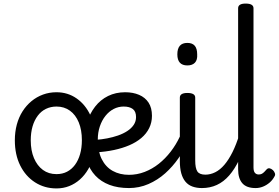

<svg xmlns="http://www.w3.org/2000/svg" viewBox="-20 -1035 1559 1074"><path d="M296 19Q229 19 176 -15Q123 -49 93 -109.5Q63 -170 63 -250Q63 -297 74 -338Q85 -379 106 -412Q127 -445 156 -469Q185 -493 220.5 -506Q256 -519 296 -519Q359 -519 408.5 -484.5Q458 -450 486 -389.5Q514 -329 514 -251Q514 -204 503.5 -163Q493 -122 473.5 -88.5Q454 -55 427 -31Q400 -7 367 6Q334 19 296 19ZM296 -61Q329 -61 355 -74.5Q381 -88 399.5 -113Q418 -138 428 -173Q438 -208 438 -251Q438 -308 420.5 -350.5Q403 -393 371 -416Q339 -439 296 -439Q264 -439 237 -426Q210 -413 191 -387.5Q172 -362 162 -327.5Q152 -293 152 -250Q152 -193 170 -150.5Q188 -108 220 -84.5Q252 -61 296 -61ZM703 17Q639 17 592 -1Q545 -19 513.5 -52.5Q482 -86 466.5 -133Q451 -180 451 -239Q451 -299 466.5 -349.5Q482 -400 512 -438.5Q542 -477 584.5 -498Q627 -519 680 -519Q724 -519 758 -504.5Q792 -490 811 -461Q830 -432 830 -387Q830 -350 814.5 -318.5Q799 -287 770.5 -263Q742 -239 703.5 -222.5Q665 -206 618 -196Q571 -186 519 -183L518 -253Q548 -255 579.5 -261Q611 -267 640 -277Q669 -287 692 -302Q715 -317 728 -336.5Q741 -356 741 -380Q741 -412 722.5 -425.5Q704 -439 672 -439Q642 -439 616 -425.5Q590 -412 570 -387Q550 -362 538.5 -328Q527 -294 527 -254Q527 -189 549 -145Q571 -101 610.5 -79Q650 -57 703 -57Q718 -57 725 -45.5Q732 -34 732 -19.5Q732 -5 725 6Q718 17 703 17Z M700 17Q691 17 686 6Q681 -5 681 -19.5Q681 -34 686 -45.5Q691 -57 700 -57Q747 -57 789.5 -73.5Q832 -90 868.5 -119Q905 -148 935 -187Q965 -226 986 -271Q992 -281 1005 -278.5Q1018 -276 1027 -267Q1036 -258 1032 -248Q1011 -197 978.5 -150Q946 -103 904 -65.5Q862 -28 810.5 -5.5Q759 17 700 17Z M1110 17Q1080 17 1056.5 8.5Q1033 0 1017.5 -18.5Q1002 -37 994 -65.5Q986 -94 986 -135V-489Q986 -502 996.5 -508.5Q1007 -515 1028 -515Q1050 -515 1061 -508.5Q1072 -502 1072 -489V-138Q1072 -94 1084 -76Q1096 -58 1129 -58Q1143 -58 1150 -46.5Q1157 -35 1155.5 -20.5Q1154 -6 1143 5.5Q1132 17 1110 17ZM1028 -669Q1000 -669 986 -684.5Q972 -700 972 -731Q972 -763 986 -779Q1000 -795 1028 -795Q1056 -795 1069.5 -779Q1083 -763 1083 -731Q1085 -700 1070.5 -684.5Q1056 -669 1028 -669Z M1109 17Q1095 17 1088.5 5.5Q1082 -6 1083.5 -20.5Q1085 -35 1096 -46.5Q1107 -58 1128 -58Q1157 -58 1184 -71.5Q1211 -85 1235 -113Q1259 -141 1280.5 -184Q1302 -227 1320 -286Q1326 -300 1337.5 -299.5Q1349 -299 1358.5 -290Q1368 -281 1365 -269Q1344 -196 1318.5 -142.5Q1293 -89 1262 -53.5Q1231 -18 1193 -0.5Q1155 17 1109 17Z M1410 17Q1359 17 1335.5 -10Q1312 -37 1312 -88V-989Q1312 -1002 1322.5 -1008.5Q1333 -1015 1354 -1015Q1376 -1015 1387 -1008.5Q1398 -1002 1398 -989V-99Q1398 -77 1406 -68Q1414 -59 1427 -59Q1437 -59 1444 -62.5Q1451 -66 1458 -73Q1465 -80 1472 -88Q1479 -95 1488 -93.5Q1497 -92 1507 -83Q1514 -76 1517.5 -66.5Q1521 -57 1516 -49Q1505 -28 1488 -13.5Q1471 1 1451 9Q1431 17 1410 17Z"/></svg>

Font: Playwrite NG Modern
Style: Regular
Weight: 400
Designer: Veronika Burian, José Scaglione
Foundry: TypeTogether
Version: Version 1.002